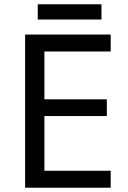

<svg xmlns="http://www.w3.org/2000/svg" viewBox="-20 -875 596 895"><path d="M496 0H97V-714H496V-635H187V-412H478V-334H187V-79H496ZM453 -855V-784H156V-855Z"/></svg>

Font: Noto Sans Buhid
Style: Regular
Weight: 400
Designer: Monotype Design Team
Foundry: Monotype Imaging Inc.
Version: Version 2.001